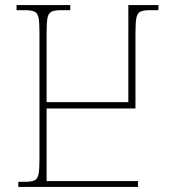

<svg xmlns="http://www.w3.org/2000/svg" viewBox="-20 -734 680 754"><path d="M52 0V-20H79Q104 -20 116 -26Q128 -32 131.5 -51Q135 -70 135 -108V-606Q135 -645 131.5 -663.5Q128 -682 116 -688Q104 -694 79 -694H45V-714H256V-694H219Q194 -694 182 -688Q170 -682 166.5 -663.5Q163 -645 163 -606V-333H484V-714H602V-694H568Q543 -694 531 -688Q519 -682 515.5 -663.5Q512 -645 512 -606V-308H163V-23H522V0Z"/></svg>

Font: Noto Serif Georgian SemiCondensed Thin
Style: Regular
Weight: 100
Width: 4
Designer: Monotype Design Team, Akaki Razmadze
Foundry: Google LLC
Version: Version 2.003; ttfautohint (v1.8.4.7-5d5b)